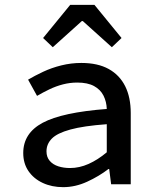

<svg xmlns="http://www.w3.org/2000/svg" viewBox="-20 -761 640 793"><path d="M241 12Q194 12 156.5 -5.5Q119 -23 97.5 -54.5Q76 -86 76 -129Q76 -211 156.5 -254Q237 -297 421 -311Q420 -341 407.5 -366Q395 -391 368.5 -405.5Q342 -420 299 -420Q269 -420 240 -412.5Q211 -405 184 -392Q157 -379 133 -365L96 -432Q123 -448 158 -464.5Q193 -481 233.5 -491Q274 -501 316 -501Q384 -501 429 -476Q474 -451 497 -405Q520 -359 520 -294V0H439L431 -63H428Q389 -33 340 -10.5Q291 12 241 12ZM269 -67Q308 -67 346 -84Q384 -101 421 -132V-248Q325 -241 270.5 -226Q216 -211 194 -188.5Q172 -166 172 -136Q172 -112 185.5 -96.5Q199 -81 221 -74Q243 -67 269 -67ZM198 -566 158 -604 270 -741H370L482 -604L442 -566L322 -674H318Z"/></svg>

Font: Source Code Pro ExtraLight Medium
Style: Regular
Weight: 500
Monospace: yes
Version: Version 1.018;hotconv 1.0.116;makeotfexe 2.5.65601